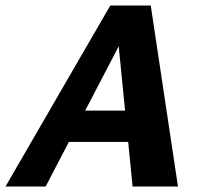

<svg xmlns="http://www.w3.org/2000/svg" viewBox="-44 -678 728 698"><path d="M438 0 381 -576H422L122 0H-24L357 -658H504L603 0ZM123 -162 188 -276H472L504 -162Z"/></svg>

Font: Ysabeau Infant ExtraBold
Style: Italic
Weight: 800
Italic angle: -12°
Designer: Christian Thalmann (Catharsis Fonts)
Version: Version 2.001;gftools[0.9.30]; featfreeze: ss01,ss02,lnum